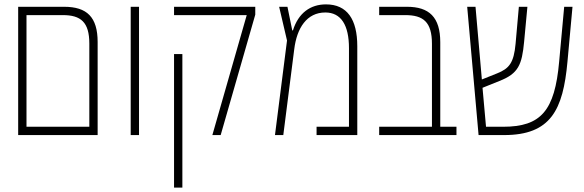

<svg xmlns="http://www.w3.org/2000/svg" viewBox="-20 -617 2667 877"><path d="M63 0H426V-425C426 -539 377 -586 273 -586H63ZM101 -38V-548H267C349 -548 388 -516 388 -418V-38Z M577 0H615V-586H577Z M950 0H988L1146 -550V-586H775V-548H1107ZM775 240H813V-370H775Z M1469 -597C1398 -597 1343 -558 1318 -478H1315L1293 -586H1255L1291 -432L1236 0H1274L1324 -392C1336 -490 1382 -560 1466 -560C1538 -560 1574 -502 1574 -397V-38H1426V0H1612V-406C1612 -528 1566 -597 1469 -597Z M1712 0H2065V-38H1991V-424C1991 -539 1940 -586 1839 -586H1712V-548H1831C1913 -548 1953 -517 1953 -417V-38H1712Z M2166 0H2282C2496 0 2552 -115 2572 -335L2595 -586H2557L2534 -335C2514 -111 2451 -38 2278 -38H2200L2184 -216L2261 -247C2348 -281 2364 -321 2374 -426L2389 -586H2350L2335 -417C2327 -330 2306 -304 2251 -282L2181 -254L2152 -586H2114Z"/></svg>

Font: Noto Sans Hebrew Condensed ExtraLight
Style: Regular
Weight: 200
Width: 3
Designer: Monotype Design Team
Foundry: Monotype Imaging Inc.
Version: Version 2.004